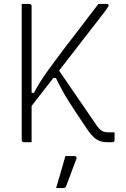

<svg xmlns="http://www.w3.org/2000/svg" viewBox="-20 -720 640 972"><path d="M265 -383Q316 -308 367.5 -233.5Q419 -159 470 -84Q484 -64 497 -57Q510 -50 530 -50Q537 -50 541.5 -50Q546 -50 550 -50H560Q560 -45 560 -39.5Q560 -34 560 -28.5Q560 -23 560 -18.5Q560 -14 560 -11Q560 -6 557 -3Q554 0 549 0Q545 0 541.5 0Q538 0 534 0Q530 0 526 0Q502 0 485.5 -6Q469 -12 455 -25Q441 -38 426 -59Q399 -99 375.5 -134Q352 -169 332 -200.5Q312 -232 295 -263Q278 -294 263 -325H235ZM522 -700Q525 -700 526.5 -699Q528 -698 529 -697Q530 -696 530 -694Q530 -691 527.5 -686Q525 -681 515.5 -668Q506 -655 484 -627Q462 -599 436 -565Q410 -531 381 -494Q352 -457 321 -416.5Q290 -376 257 -334Q224 -292 190.5 -249Q157 -206 124 -163V-250H152Q165 -276 182.5 -303.5Q200 -331 220.5 -360Q241 -389 263.5 -418.5Q286 -448 308 -478Q337 -515 365 -552Q393 -589 421.5 -626Q450 -663 478 -700ZM90 -700Q100 -700 109.5 -700Q119 -700 129 -700Q134 -700 137 -697Q140 -694 140 -689Q140 -603 140 -517Q140 -431 140 -344.5Q140 -258 140 -172Q140 -86 140 0Q130 0 120.5 0Q111 0 101 0Q96 0 93 -3Q90 -6 90 -11Q90 -109 90 -207.5Q90 -306 90 -404.5Q90 -503 90 -601Q90 -626 90 -650.5Q90 -675 90 -700ZM311 70Q322 70 329 70Q336 70 343 70Q350 70 357 70Q363 70 366 74Q369 78 367 84Q356 113 348.5 132.5Q341 152 334 171.5Q327 191 315 222Q314 226 310.5 229Q307 232 300 232Q292 232 283.5 232Q275 232 264 232Q274 199 281.5 172.5Q289 146 296.5 121Q304 96 311 70Z"/></svg>

Font: Recursive Sans Linear Light
Style: Regular
Weight: 300
Version: Version 1.085